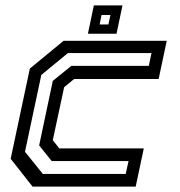

<svg xmlns="http://www.w3.org/2000/svg" viewBox="-20 -691 665 711"><path d="M100.5 0 19.5 -103 90.5 -437 215.5 -540H597.5L567.5 -398.5H254.5L217.5 -368L175.5 -172L199.5 -141.5H512.5L482.5 0ZM138.5 -47H445.5L456 -94.5H171.5L125 -152.5L175.5 -391.5L244 -447H531L541 -494.5H231.5L133 -413.5L72.5 -129ZM305.5 -566 327.5 -671H433.5L411.5 -566ZM349 -600.5H381.5L389 -635.5H356Z"/></svg>

Font: Tourney Medium
Style: Italic
Weight: 500
Italic angle: -12°
Version: Version 1.015